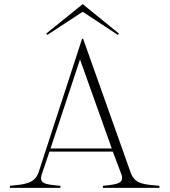

<svg xmlns="http://www.w3.org/2000/svg" viewBox="-20 -911 822 931"><path d="M28 -10V0H273V-10C196 -17 165 -20 185 -73L220 -176H527L567 -70C587 -21 548 -17 479 -10V0H753V-10C676 -17 637 -18 615 -70L383 -723H378L166 -72C146 -20 98 -17 28 -10ZM225 -191 368 -623 522 -191ZM557 -748 381 -891 204 -748 210 -742 381 -854 551 -742Z"/></svg>

Font: Sprat Thin
Style: Regular
Weight: 100
Designer: Ethan Nakache
Foundry: Collletttivo
Version: Version 2.000;Glyphs 3.2 (3217)